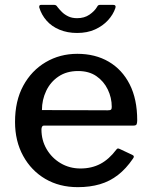

<svg xmlns="http://www.w3.org/2000/svg" viewBox="-20 -762 622 792"><path d="M151 -228Q151 -183 172.5 -146.5Q194 -110 230.5 -88.5Q267 -67 312 -67Q358 -67 394 -86Q430 -105 460 -145Q463 -149 466 -149.5Q469 -150 475 -147L526 -123Q537 -118 528 -107Q500 -66 466.5 -40Q433 -14 392 -2Q351 10 301 10Q225 10 167 -24Q109 -58 75.5 -119Q42 -180 42 -259Q42 -346 76 -408.5Q110 -471 168.5 -505.5Q227 -540 299 -540Q373 -540 428.5 -507.5Q484 -475 515 -414Q546 -353 546 -266Q546 -257 544 -250.5Q542 -244 531 -244H161Q156 -244 153.5 -239.5Q151 -235 151 -228ZM424 -307Q435 -307 438 -310Q441 -313 441 -321Q441 -359 424.5 -393Q408 -427 377.5 -448Q347 -469 302 -469Q255 -469 221.5 -446.5Q188 -424 170.5 -387Q153 -350 153 -308ZM446 -742Q460 -742 456 -729Q447 -702 425.5 -678.5Q404 -655 372 -640.5Q340 -626 298 -626Q258 -626 225.5 -639.5Q193 -653 172 -677Q151 -701 142 -731Q141 -734 142.5 -738Q144 -742 149 -742H201Q208 -742 211 -740Q214 -738 218 -732Q225 -723 235.5 -712.5Q246 -702 261.5 -694.5Q277 -687 298 -687Q328 -687 349 -701.5Q370 -716 380 -733Q383 -739 386 -740.5Q389 -742 394 -742Z"/></svg>

Font: Libre Franklin Medium
Style: Regular
Weight: 500
Designer: Pablo Impallari, Rodrigo Fuenzalida, Nhung Nguyen
Foundry: Impallari Type
Version: Version 3.000